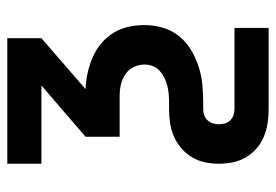

<svg xmlns="http://www.w3.org/2000/svg" viewBox="-138 -422 775 540"><g transform="rotate(-90 250.0 -152.5)"><path d="M212 215Q192 215 172.5 212Q153 209 135 201.5Q117 194 102 181Q87 168 77 151Q67 134 63 114.5Q59 95 59 75Q59 55 63 36Q67 17 77 0Q87 -17 102 -30Q117 -43 135 -51Q153 -59 172.5 -62Q192 -65 212 -65H231Q243 -65 255 -66Q267 -67 278.5 -70Q290 -73 300.5 -78Q311 -83 320 -91Q329 -99 333.5 -110.5Q338 -122 338 -134Q338 -134 338 -134Q338 -134 338 -134Q338 -150 331 -164.5Q324 -179 310.5 -188Q297 -197 281.5 -200.5Q266 -204 250 -204H135V-300L279 -424H59V-520H412V-424L269 -300Q292 -299 314.5 -294Q337 -289 358 -280Q379 -271 397 -256Q415 -241 427 -221.5Q439 -202 444 -179.5Q449 -157 449 -134H393H449Q449 -134 449 -134Q449 -134 449 -134Q449 -108 441.5 -82.5Q434 -57 418 -37Q402 -17 379.5 -3.5Q357 10 332.5 18Q308 26 282.5 28.5Q257 31 231 31H212Q203 31 195 34Q187 37 181 43.5Q175 50 172.5 58.5Q170 67 170 75Q170 84 172.5 92.5Q175 101 181 107Q187 113 195 116Q203 119 212 119H441V215Z"/></g></svg>

Font: Iosevka SS04
Style: Bold
Weight: 700
Monospace: yes
Designer: Belleve Invis
Foundry: Belleve Invis
Version: Version 19.0.0; ttfautohint (v1.8.4)